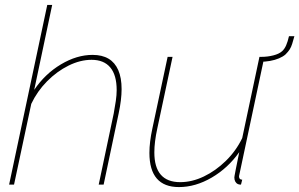

<svg xmlns="http://www.w3.org/2000/svg" viewBox="-20 -750 1216 780"><path d="M172 -730H192L119 -385Q163 -450 227.5 -488.5Q292 -527 356 -527Q395 -527 421 -511.5Q447 -496 460.5 -465Q474 -434 474 -388Q474 -367 471 -342Q468 -317 462 -289L401 0H381L442 -289Q447 -316 450.5 -340Q454 -364 454 -384Q454 -445 428 -476Q402 -507 352 -507Q306 -507 258.5 -483.5Q211 -460 171 -419.5Q131 -379 107 -328L37 0H17Z M707 10Q587 10 587 -129Q587 -151 590 -175.5Q593 -200 599 -228L661 -519H681L619 -228Q607 -173 607 -131Q607 -10 712 -10Q760 -10 808 -33Q856 -56 897.5 -96.5Q939 -137 964 -189L1034 -519H1054L958 -67Q956 -56 953.5 -46Q951 -36 951 -34Q951 -20 964 -20L959 0Q955 0 952 -0.5Q949 -1 947 -2Q940 -5 936 -12Q932 -19 932 -29Q932 -31 933 -36.5Q934 -42 938 -63Q942 -84 952 -132Q906 -67 840 -28.5Q774 10 707 10ZM1037 -499 1041 -519Q1067 -519 1090.5 -525Q1114 -531 1126 -542Q1136 -551 1142.5 -566Q1149 -581 1154 -603H1176Q1171 -585 1167 -572Q1163 -559 1157 -549.5Q1151 -540 1140 -529Q1130 -520 1113.5 -513Q1097 -506 1077 -502.5Q1057 -499 1037 -499Z"/></svg>

Font: Raleway Thin
Style: Italic
Weight: 100
Italic angle: -12°
Designer: Matt McInerney, Pablo Impallari, Rodrigo Fuenzalida
Foundry: Matt McInerney, Pablo Impallari, Rodrigo Fuenzalida
Version: Version 4.026